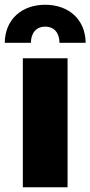

<svg xmlns="http://www.w3.org/2000/svg" viewBox="-34 -787 380 807"><path d="M250 0V-542H62V0ZM96 -607C96 -648 118 -675 156 -675C194 -675 216 -648 216 -607H326C325 -706 254 -767 156 -767C58 -767 -13 -706 -14 -607Z"/></svg>

Font: Montserrat-Alt1 ExtBd
Style: Regular
Weight: 800
Designer: Differentunic
Foundry: Differentunic
Version: Version 7.222